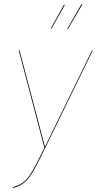

<svg xmlns="http://www.w3.org/2000/svg" viewBox="-20 -932 483 959"><path d="M387.2 -911.6 391.1 -909.7 318.8 -786.1 315.9 -788.1ZM299.8 -908.7 303.7 -906.7 236.3 -788.1 233.4 -790ZM443.4 -680.2 206.5 -194.8Q184.1 -148.9 171.9 -124.8Q159.7 -100.6 145.5 -76.2Q131.3 -51.8 122.8 -41.5Q114.3 -31.2 101.1 -20.3Q87.9 -9.3 76.4 -4.2Q64.9 1 45.4 7.3L43.9 3.4Q63.5 -3.4 74.7 -8.3Q85.9 -13.2 99.1 -23.9Q112.3 -34.7 120.1 -44.4Q127.9 -54.2 142.1 -78.4Q156.2 -102.5 168.2 -126.5Q180.2 -150.4 202.6 -195.8H201.2L73.7 -680.2H77.6L204.6 -198.7L439.5 -680.2Z"/></svg>

Font: Fira Sans Compressed Four
Style: Italic
Weight: 100
Width: 3
Italic angle: -8°
Designer: Carrois Corporate & Edenspiekermann AG
Foundry: Carrois Corporate GbR & Edenspiekermann AG
Version: Version 4.203;PS 004.203;hotconv 1.0.88;makeotf.lib2.5.64775